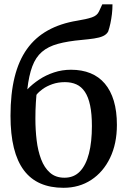

<svg xmlns="http://www.w3.org/2000/svg" viewBox="-20 -884 606 914"><path d="M282 10Q220 10 172.8 -10.5Q125.5 -31 93.8 -73.2Q62 -115.5 46 -180.2Q30 -245 30 -333Q30 -437.5 49.5 -516.5Q69 -595.5 108.5 -650.8Q148 -706 207.8 -739.2Q267.5 -772.5 347.5 -785.5Q391 -792.5 417 -801.2Q443 -810 451.5 -830L467 -863.5H515.5Q515.5 -840 512.8 -816.8Q510 -793.5 505.5 -772.5Q501 -751.5 495 -734Q487.5 -720 470.5 -712.2Q453.5 -704.5 428 -700.8Q402.5 -697 369.5 -694Q302 -688 255.5 -675.2Q209 -662.5 179.5 -637Q150 -611.5 133.8 -568.2Q117.5 -525 110 -458.5Q134.5 -484 166.5 -505.2Q198.5 -526.5 237 -539.2Q275.5 -552 318 -552Q370 -552 410.5 -535.5Q451 -519 479 -486Q507 -453 521.8 -403.8Q536.5 -354.5 536.5 -289.5Q536.5 -200 504 -132.5Q471.5 -65 414.2 -27.5Q357 10 282 10ZM287 -38Q332 -38 360.8 -68.2Q389.5 -98.5 403.5 -153.5Q417.5 -208.5 417.5 -283.5Q417.5 -342 409 -382.2Q400.5 -422.5 384 -447Q367.5 -471.5 343.8 -482.2Q320 -493 289 -493Q256.5 -493 229.5 -483.5Q202.5 -474 183 -460Q163.5 -446 153.5 -432.5Q152 -415 150.8 -396.5Q149.5 -378 149 -358.5Q148.5 -339 148.5 -319Q148.5 -266 154.5 -216Q160.5 -166 175.8 -125.8Q191 -85.5 218 -61.8Q245 -38 287 -38Z"/></svg>

Font: Merriweather 48pt Medium
Style: Regular
Weight: 500
Version: Version 2.100